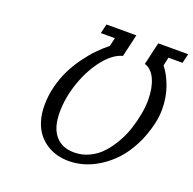

<svg xmlns="http://www.w3.org/2000/svg" viewBox="-125 -828 972 965"><g transform="rotate(20 360.5 -345.0)"><path d="M350.1 -40Q392.6 -40 430.7 -58.1Q468.8 -76.2 496.6 -106.7Q524.4 -137.2 546.6 -175.8Q568.8 -214.4 582.5 -256.6Q596.2 -298.8 603.5 -339.1Q610.8 -379.4 610.8 -415Q610.8 -479 590.6 -523.9Q570.3 -568.8 533.2 -580.1L561 -700.2H721.2L709 -649.9H633.8L624 -605Q652.8 -569.8 672.9 -513.9Q692.9 -458 692.9 -395Q692.9 -356.4 684.1 -317.9Q668.5 -250.5 639.6 -194.8Q610.8 -139.2 575.9 -102.1Q541 -64.9 500 -39.1Q459 -13.2 418.7 -1.7Q378.4 9.8 338.9 9.8Q306.2 9.8 276.1 1.7Q246.1 -6.3 219.2 -23.9Q192.4 -41.5 172.6 -67.1Q152.8 -92.8 141.4 -130.1Q129.9 -167.5 129.9 -212.9Q129.9 -264.2 142.8 -314.9Q155.8 -365.7 176.3 -407Q196.8 -448.2 224.6 -486.6Q252.4 -524.9 280 -553.2Q307.6 -581.5 336.9 -605L347.2 -649.9H272L284.2 -700.2H443.8L416 -580.1Q366.2 -567.4 319.1 -509Q272 -450.7 242.9 -367.9Q213.9 -285.2 213.9 -205.1Q213.9 -124 249.8 -82Q285.6 -40 350.1 -40Z"/></g></svg>

Font: Pfennig
Style: Italic
Weight: 500
Italic angle: -13°
Version: Version 20120410 ; ttfautohint (v0.8)